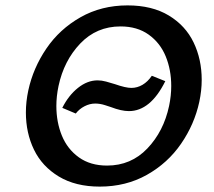

<svg xmlns="http://www.w3.org/2000/svg" viewBox="-20 -685 793 712"><path d="M76 -268Q76 -308 85 -350Q103 -433 152 -505Q201 -577 278.5 -621Q356 -665 453 -665Q544 -665 606 -627.5Q668 -590 698 -527.5Q728 -465 728 -389Q728 -349 719 -307Q701 -224 651.5 -152Q602 -80 524.5 -36.5Q447 7 350 7Q260 7 198 -30.5Q136 -68 106 -130Q76 -192 76 -268ZM607 -292Q615 -330 615 -366Q615 -426 594.5 -476Q574 -526 531.5 -556.5Q489 -587 427 -587Q338 -587 277.5 -523.5Q217 -460 197 -366Q189 -328 189 -292Q189 -232 209.5 -182Q230 -132 272.5 -101.5Q315 -71 377 -71Q466 -71 526.5 -134.5Q587 -198 607 -292ZM211 -285Q234 -331 269 -359Q304 -387 342 -387Q357 -387 373.5 -382.5Q390 -378 406 -373Q446 -359 467 -359Q489 -359 508.5 -370.5Q528 -382 543 -404L593 -384Q538 -273 458 -273Q430 -273 391 -288Q388 -289 369.5 -295Q351 -301 333 -301Q313 -301 293.5 -291Q274 -281 261 -264Z"/></svg>

Font: Ysabeau Infant Semibold
Style: Italic
Weight: 600
Italic angle: -12°
Designer: Christian Thalmann (Catharsis Fonts)
Version: Version 0.003